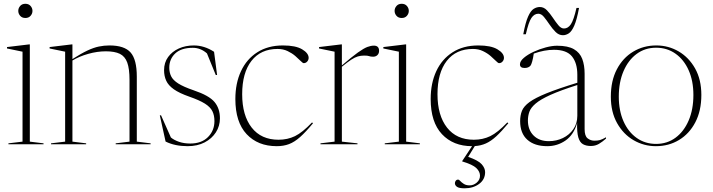

<svg xmlns="http://www.w3.org/2000/svg" viewBox="-20 -762 3763 1014"><path d="M114 -667Q96.5 -667 86.5 -678.5Q76.5 -690 76.5 -704.5Q76.5 -719 86.5 -730.5Q96.5 -742 114 -742Q131.5 -742 141.5 -730.5Q151.5 -719 151.5 -704.5Q151.5 -690 141.5 -678.5Q131.5 -667 114 -667ZM137.5 -527.5V-14L210 -5V0H24.5V-5L99 -14V-489L17 -506V-513.5L133.5 -527.5Z M591 -5 664 -14V-339.5Q664 -399 652 -431.8Q640 -464.5 612.8 -477.8Q585.5 -491 539 -491Q493.5 -491 445.8 -477.5Q398 -464 362.5 -442.5V-14L435 -5V0H249.5V-5L324 -14V-489L242 -506V-513.5L358.5 -527.5H362.5V-450Q408.5 -479.5 441.5 -495Q474.5 -510.5 502 -516.2Q529.5 -522 558 -522Q637 -522 669.8 -484.8Q702.5 -447.5 702.5 -357.5V-14L775.5 -5V0H591Z M1003.5 -522Q1059 -522 1110.5 -488.5L1126.5 -366H1119.5L1073 -480Q1039.5 -509.5 998.5 -509.5Q937 -509.5 905.5 -479.8Q874 -450 874 -404.5Q874 -379.5 883.8 -359.2Q893.5 -339 921.2 -321.2Q949 -303.5 1003 -285Q1084.5 -257.5 1113 -223.2Q1141.5 -189 1141.5 -137Q1141.5 -96.5 1120.2 -63.2Q1099 -30 1060.8 -10Q1022.5 10 971 10Q938 10 908.8 4Q879.5 -2 854.5 -14.5L824 -153H830.5L882.5 -36Q898.5 -22.5 925 -13.2Q951.5 -4 985 -4Q1044.5 -4 1078.5 -38.2Q1112.5 -72.5 1112.5 -122.5Q1112.5 -153 1101.5 -175Q1090.5 -197 1061.8 -215Q1033 -233 980 -251.5Q927 -270 898 -290.5Q869 -311 857.8 -335.8Q846.5 -360.5 846.5 -391.5Q846.5 -431.5 867.8 -460.8Q889 -490 924.5 -506Q960 -522 1003.5 -522Z M1474.5 -522Q1541.5 -522 1575.8 -501.5Q1610 -481 1610 -456.5Q1610 -445.5 1602.5 -437Q1595 -428.5 1584 -428.5Q1579 -428.5 1568 -439.8Q1557 -451 1539.8 -466Q1522.5 -481 1499 -492.2Q1475.5 -503.5 1446 -503.5Q1357 -503.5 1308 -440.5Q1259 -377.5 1259 -264.5Q1259 -152.5 1309.2 -88.2Q1359.5 -24 1451 -24Q1498.5 -24 1537.8 -43Q1577 -62 1628 -115.5L1633 -111Q1595 -65 1565.2 -38.5Q1535.5 -12 1506.5 -1Q1477.5 10 1441.5 10Q1342 10 1282.5 -53.5Q1223 -117 1223 -239Q1223 -322.5 1252.8 -386.2Q1282.5 -450 1339 -486Q1395.5 -522 1474.5 -522Z M1954.5 -521Q1982 -521 1982 -493.5Q1982 -479.5 1973.2 -471Q1964.5 -462.5 1950.5 -462.5Q1937 -462.5 1929.8 -465.5Q1922.5 -468.5 1903.5 -468.5Q1885.5 -468.5 1870 -464Q1854.5 -459.5 1835 -446.8Q1815.5 -434 1785.5 -409.5V-14L1868 -5V0H1672.5V-5L1747 -14V-489L1665 -506V-513.5L1781.5 -527.5H1785.5V-416.5Q1839 -462.5 1870.2 -484.8Q1901.5 -507 1920.2 -514Q1939 -521 1954.5 -521Z M2101.5 -667Q2084 -667 2074 -678.5Q2064 -690 2064 -704.5Q2064 -719 2074 -730.5Q2084 -742 2101.5 -742Q2119 -742 2129 -730.5Q2139 -719 2139 -704.5Q2139 -690 2129 -678.5Q2119 -667 2101.5 -667ZM2125 -527.5V-14L2197.5 -5V0H2012V-5L2086.5 -14V-489L2004.5 -506V-513.5L2121 -527.5Z M2434 232.5Q2405 232.5 2393.8 224.8Q2382.5 217 2382.5 205.5Q2382.5 198.5 2387 192.5Q2391.5 186.5 2400 186.5Q2404 186.5 2410.8 194Q2417.5 201.5 2429.5 209.2Q2441.5 217 2460.5 217Q2481 217 2498 202.2Q2515 187.5 2515 166Q2515 144.5 2495.8 125.8Q2476.5 107 2421 90.5V88.5L2473 10Q2373.5 10 2314 -53.5Q2254.5 -117 2254.5 -239Q2254.5 -322.5 2284.2 -386.2Q2314 -450 2370.5 -486Q2427 -522 2506 -522Q2573 -522 2607.2 -501.5Q2641.5 -481 2641.5 -456.5Q2641.5 -445.5 2634 -437Q2626.5 -428.5 2615.5 -428.5Q2610.5 -428.5 2599.5 -439.8Q2588.5 -451 2571.2 -466Q2554 -481 2530.5 -492.2Q2507 -503.5 2477.5 -503.5Q2388.5 -503.5 2339.5 -440.5Q2290.5 -377.5 2290.5 -264.5Q2290.5 -152.5 2340.8 -88.2Q2391 -24 2482.5 -24Q2530 -24 2569.2 -43Q2608.5 -62 2659.5 -115.5L2664.5 -111Q2629 -68 2601 -42.2Q2573 -16.5 2546.2 -4.5Q2519.5 7.5 2487.5 9.5L2452.5 66.5Q2506 85 2524 105.5Q2542 126 2542 147Q2542 186 2510.5 209.2Q2479 232.5 2434 232.5Z M3100.5 9Q3075.5 9 3058.8 -0.5Q3042 -10 3034.2 -36.5Q3026.5 -63 3028 -113Q3010.5 -50.5 2967 -20.2Q2923.5 10 2870 10Q2803 10 2765 -24Q2727 -58 2727 -122.5Q2727 -152.5 2736.5 -176.5Q2746 -200.5 2776.2 -222.8Q2806.5 -245 2867 -269.5Q2927.5 -294 3029 -325V-367.5Q3029 -429 3000.8 -464Q2972.5 -499 2905.5 -499Q2855 -499 2799 -479Q2795.5 -455 2790.8 -437.8Q2786 -420.5 2781.5 -415Q2771 -403 2750.5 -403Q2726 -403 2726 -422Q2726 -439 2746.5 -456.5Q2767 -474 2798.2 -488.5Q2829.5 -503 2862.8 -511.8Q2896 -520.5 2922 -520.5Q2979.5 -520.5 3011 -502.2Q3042.5 -484 3055 -450.8Q3067.5 -417.5 3067.5 -372.5V-80Q3067.5 -44 3083.2 -31.5Q3099 -19 3119 -19Q3136 -19 3148 -22.2Q3160 -25.5 3180.5 -37V-30Q3161.5 -13 3142.8 -2Q3124 9 3100.5 9ZM2768 -125.5Q2768 -76.5 2797.8 -46.5Q2827.5 -16.5 2878.5 -16.5Q2918.5 -16.5 2952.8 -33Q2987 -49.5 3008 -79.8Q3029 -110 3029 -150.5V-313Q2939.5 -284.5 2887 -260.8Q2834.5 -237 2809 -215.2Q2783.5 -193.5 2775.8 -171.8Q2768 -150 2768 -125.5ZM3038 -720Q3026.5 -658 3013 -627Q2999.5 -596 2984.2 -586Q2969 -576 2953 -576Q2931.5 -576 2914.2 -593.2Q2897 -610.5 2882 -632.8Q2867 -655 2853 -672.2Q2839 -689.5 2823 -689.5Q2801.5 -689.5 2786.5 -667.2Q2771.5 -645 2757 -581H2743.5Q2755 -643.5 2768.8 -674.2Q2782.5 -705 2798.2 -715Q2814 -725 2831 -725Q2852 -725 2868.5 -707.8Q2885 -690.5 2899.8 -668.2Q2914.5 -646 2928.8 -628.8Q2943 -611.5 2958.5 -611.5Q2980 -611.5 2995 -634Q3010 -656.5 3024.5 -720Z M3444 10Q3380.5 10 3326.2 -21.5Q3272 -53 3239 -111.8Q3206 -170.5 3206 -251.5Q3206 -335.5 3237.8 -396Q3269.5 -456.5 3324 -489.2Q3378.5 -522 3446 -522Q3510 -522 3564 -490.5Q3618 -459 3651 -400.5Q3684 -342 3684 -260.5Q3684 -177 3652.2 -116.2Q3620.5 -55.5 3566.2 -22.8Q3512 10 3444 10ZM3445 -2Q3503.5 -2 3547.8 -34.8Q3592 -67.5 3617 -125.8Q3642 -184 3642 -260.5Q3642 -334.5 3617 -390.8Q3592 -447 3547.5 -478.5Q3503 -510 3445 -510Q3386.5 -510 3342.2 -477.2Q3298 -444.5 3273 -386.2Q3248 -328 3248 -251.5Q3248 -177.5 3273 -121.2Q3298 -65 3342.5 -33.5Q3387 -2 3445 -2Z"/></svg>

Font: Newsreader 72pt ExtraLight
Style: Regular
Weight: 275
Designer: Hugues Gentile
Foundry: Production Type
Version: Version 1.003; ttfautohint (v1.8.3)